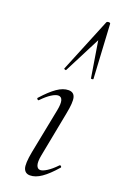

<svg xmlns="http://www.w3.org/2000/svg" viewBox="-145 -777 536 831"><g transform="rotate(20 123.5 -361.0)"><path d="M110 9Q88 9 80.5 -11Q73 -31 84 -89L125 -297Q137 -358 108 -358Q96 -358 77 -346Q58 -334 36 -311Q33 -307 28.5 -311.5Q24 -316 28 -319Q62 -357 89.5 -376Q117 -395 142 -395Q166 -395 172 -373.5Q178 -352 167 -297L127 -89Q121 -58 126 -43Q131 -28 144 -28Q155 -28 174 -40Q193 -52 215 -75Q219 -79 223 -74.5Q227 -70 223 -67Q190 -29 162.5 -10Q135 9 110 9ZM212 -726 226 -477Q226 -475 220.5 -474.5Q215 -474 215 -476L188 -642L102 -474Q101 -471 96 -473Q91 -475 92 -477L194 -726Q196 -731 204 -731Q212 -731 212 -726Z"/></g></svg>

Font: Cormorant Garamond Light Light
Style: Italic
Weight: 300
Italic angle: -10°
Version: Version 4.001